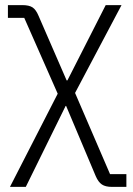

<svg xmlns="http://www.w3.org/2000/svg" viewBox="-20 -532 521 752"><path d="M11 -512H67Q94 -512 107.5 -503Q121 -494 131 -470L241 -217H244L394 -512H456L274 -168L411 150H475V200H419Q393 200 379 190.5Q365 181 355 158L239 -117H237L81 200H19L206 -165L75 -462H11Z"/></svg>

Font: IBM Plex Sans Light
Style: Regular
Weight: 300
Designer: Mike Abbink, Paul van der Laan, Pieter van Rosmalen
Foundry: Bold Monday
Version: Version 3.201